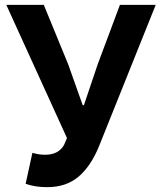

<svg xmlns="http://www.w3.org/2000/svg" viewBox="-20 -760 664 794"><path d="M175 14Q124 14 86 0L114 -128Q140 -120 167 -120Q222 -120 245 -161L257 -189L6 -740H161L262 -494L322 -325H327L384 -494L476 -740H624L391 -159Q357 -74 305.5 -30Q254 14 175 14Z"/></svg>

Font: NotoSansHansBold
Style: Bold
Weight: 700
Designer: Ryoko NISHIZUKA  (kana & ideographs); Paul D. Hunt (Latin, Greek & Cyrillic); Wenlong ZHANG  (bopomofo); Sandoll Communi
Foundry: Adobe Systems Incorporated
Version: Version 1.00;December 8, 2021;FontCreator 13.0.0.2675 64-bit